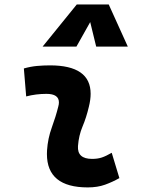

<svg xmlns="http://www.w3.org/2000/svg" viewBox="-20 -815 626 845"><path d="M471.7 -142.6 505.4 -31.2Q475.6 -14.2 442.4 -2.2Q409.2 9.8 366.2 9.8Q186.5 9.8 186.5 -137.2Q186.5 -145 187 -153.3Q190.4 -205.6 208 -253.9Q225.6 -302.2 236.3 -345.2Q239.3 -355.5 239.3 -364.3Q239.3 -401.9 184.6 -401.9Q138.2 -401.9 95.2 -390.6L85 -513.7Q113.8 -522 142.6 -524.7Q171.4 -527.3 200.2 -527.3Q378.9 -527.3 378.9 -402.3Q378.9 -376.5 371.1 -345.2Q359.9 -297.4 343.3 -258.3Q326.7 -219.2 323.2 -172.4Q319.3 -115.7 385.3 -115.7Q409.7 -115.7 428 -121.8Q446.3 -127.9 471.7 -142.6ZM458.5 -795.4 542.5 -609.9H403.3L377 -717.8L316.4 -609.9H167.5L317.9 -795.4Z"/></svg>

Font: CaskaydiaCove NF
Style: Bold Italic
Weight: 700
Italic angle: -10°
Designer: Aaron Bell
Foundry: Saja Typeworks
Version: Version 2111.001; VTT 6.35;Nerd Fonts 3.2.1